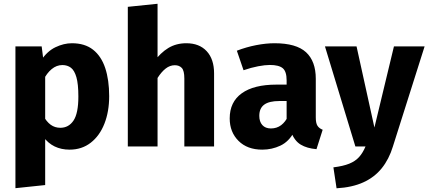

<svg xmlns="http://www.w3.org/2000/svg" viewBox="-20 -778 2276 1020"><path d="M361.9 -548.3Q430.7 -548.3 474.3 -514Q517.9 -479.7 539 -416.5Q560 -353.2 560 -267.1Q560 -185.2 534.7 -120.9Q509.3 -56.5 462 -19.8Q414.8 17 349.3 17Q305.4 17 270.1 -0.1Q234.8 -17.2 209.4 -52.3L209.1 -164.4Q227.3 -131.2 249.5 -115.1Q271.7 -99.1 300.5 -99.1Q344.8 -99.1 370.5 -137.5Q396.3 -175.9 396.3 -265.2Q396.3 -331.8 385.9 -367.8Q375.5 -403.9 356.7 -418.2Q337.8 -432.4 311.5 -432.4Q280.5 -432.4 254.4 -410.8Q228.3 -389.2 210.1 -351.7L197.2 -455.6Q230.5 -506.1 274.8 -527.2Q319.1 -548.3 361.9 -548.3ZM62 -531.4H201.4L211 -455.8L220 -386.3V205.1L62 221.7Z M1117.3 0H959.3V-360.6Q959.3 -402.8 945.6 -417.2Q932 -431.5 908.9 -431.5Q882.7 -431.5 860.1 -413.8Q837.4 -396.1 817 -363.8L796 -448.1Q832.5 -497.7 874.2 -523Q916 -548.3 969.9 -548.3Q1038.8 -548.3 1078 -506.1Q1117.3 -463.8 1117.3 -388ZM817 0H659V-741.7L817 -758Z M1438.4 -548.3Q1553.9 -548.3 1605.8 -500.5Q1657.6 -452.6 1657.6 -359.6V-154.1Q1657.6 -123.9 1666.5 -110Q1675.4 -96.1 1694.2 -88.7L1661.3 14.5Q1610.5 10.1 1577.6 -9.7Q1544.6 -29.5 1526.5 -76.7L1502.7 -132.3V-351.3Q1502.7 -398.3 1482.1 -415.6Q1461.4 -432.9 1413.3 -432.9Q1388 -432.9 1351.1 -425.9Q1314.2 -418.9 1273.8 -404.9L1238.3 -508.6Q1287.9 -527.8 1340.5 -538.1Q1393.1 -548.3 1438.4 -548.3ZM1448.5 -328.5H1524.6V-241.3H1463.6Q1409.9 -241.3 1383.7 -222.1Q1357.5 -202.9 1357.5 -162.6Q1357.5 -131.5 1373.6 -113.6Q1389.8 -95.6 1419.2 -95.6Q1450.5 -95.6 1473.7 -113.1Q1496.8 -130.7 1510.5 -161.4L1542.4 -77.6Q1514.8 -25.5 1469.6 -4.3Q1424.4 17 1373.3 17Q1293.7 17 1247 -29.7Q1200.3 -76.4 1200.3 -148.9Q1200.3 -236.4 1264.4 -282.4Q1328.5 -328.5 1448.5 -328.5Z M2072.8 -531.4H2235.7L2067.2 0.5Q2046.7 67.7 2008.2 115.6Q1969.6 163.6 1910.6 190.5Q1851.6 217.5 1768 222.3L1751.2 111.1Q1803.3 104.6 1835.5 91.5Q1867.8 78.3 1887.7 56.2Q1907.5 34.2 1921.9 0H1867.9L1706.4 -531.4H1874.2L1969.1 -100.6Z"/></svg>

Font: Fira Sans Variable
Style: Regular
Weight: 400
Designer: Carrois Corporate & Edenspiekermann AG
Foundry: Carrois Corporate GbR & Edenspiekermann AG
Version: Version 4.202